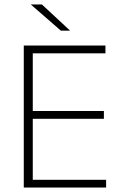

<svg xmlns="http://www.w3.org/2000/svg" viewBox="-20 -844 552 864"><path d="M87 0V-639H127.5V0ZM99.5 0V-35H457.5V0ZM109.5 -309.5V-344.5H447.5V-309.5ZM98.5 -604V-639H454.5V-604ZM168.5 -824 295 -706.5V-706H254L119.5 -823V-824Z"/></svg>

Font: Anek Tamil Medium ExtraLight
Style: Regular
Weight: 250
Version: Version 1.003